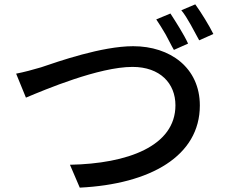

<svg xmlns="http://www.w3.org/2000/svg" viewBox="-20 -855 1040 881"><path d="M876 -835 812 -808C841 -773 870 -713 894 -670L959 -699C941 -736 903 -798 876 -835ZM762 -793 697 -766C710 -746 726 -722 740 -697C754 -672 766 -646 778 -626L843 -655C825 -695 786 -756 762 -793ZM54 -517 99 -407C187 -444 434 -548 588 -548C715 -548 785 -472 785 -372C785 -184 565 -104 301 -99L346 6C670 -10 897 -139 897 -371C897 -544 761 -643 591 -643C447 -643 248 -573 168 -546C131 -535 90 -524 54 -517Z"/></svg>

Font: Spoqa Han Sans Neo Medium
Style: Regular
Weight: 500
Designer: [Spoqa Han Sans Neo] Dong-huui Kim ___ Younghwa Kang ___ Yujin Lee ___ [Noto Sans] Ryoko NISHIZUKA ____ (kana & ideograp
Foundry: Spoqa (http://www.spoqa-han-sans.com)
Version: Version 1.100;hotconv 1.0.109;makeotfexe 2.5.65596